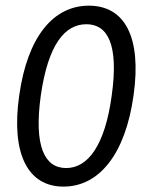

<svg xmlns="http://www.w3.org/2000/svg" viewBox="-20 -656 519 687"><path d="M48.8 -314.5C18.6 -104.5 80.1 11.7 207 11.7C335 11.7 428.7 -104.5 458 -315.4C487.3 -524.4 425.8 -635.7 297.9 -635.7C170.9 -635.7 78.1 -524.4 48.8 -314.5ZM379.9 -315.4C355.5 -132.8 293 -54.7 216.8 -54.7C139.6 -54.7 100.6 -131.8 126 -314.5C152.3 -497.1 211.9 -569.3 289.1 -569.3C365.2 -569.3 405.3 -497.1 379.9 -315.4Z"/></svg>

Font: Ed Sans Neue
Style: Italic
Weight: 400
Italic angle: -11°
Designer: Stephen Hutchings
Version: Version 1.004;PS 001.004;hotconv 1.0.88;makeotf.lib2.5.64775